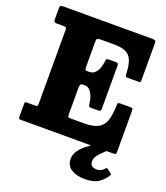

<svg xmlns="http://www.w3.org/2000/svg" viewBox="-169 -865 1028 1189"><g transform="rotate(20 345.0 -270.0)"><path d="M81 -636.5H40Q25.5 -636.5 22 -641Q18.5 -645.5 18.5 -659.5V-728Q18.5 -743.5 23.8 -746.8Q29 -750 43.5 -750H629Q644 -750 647.8 -745.5Q651.5 -741 651.5 -726V-490.5Q651.5 -476.5 649.5 -473.8Q647.5 -471 633.5 -471H566.5Q555 -471 552.8 -476Q550.5 -481 550 -491Q547.5 -571.5 519.8 -604Q492 -636.5 418.5 -636.5H328Q314 -636.5 307.5 -632.8Q301 -629 301 -613.5V-451Q301 -435 303.5 -429.5Q306 -424 314.5 -424H329.5Q360.5 -424 377.8 -451.2Q395 -478.5 398.5 -516Q399.5 -527 402.5 -532.2Q405.5 -537.5 415 -537.5H460Q474 -537.5 477.8 -533.8Q481.5 -530 481.5 -516V-239.5Q481.5 -226.5 478.2 -222.5Q475 -218.5 462 -218.5H418Q405.5 -218.5 402.2 -224.2Q399 -230 398 -242.5Q394.5 -279 377.5 -307.8Q360.5 -336.5 331.5 -336.5H318Q301 -336.5 301 -309.5V-134Q301 -117.5 305.8 -115.5Q310.5 -113.5 326.5 -113.5H408.5Q466.5 -113.5 498.8 -129.8Q531 -146 544.8 -182.5Q558.5 -219 560 -280.5Q560.5 -297.5 562.8 -301.8Q565 -306 582 -306H641.5Q656.5 -306 659 -302.2Q661.5 -298.5 661.5 -284V-19Q661.5 -5 658.2 -2.5Q655 0 641 0H42Q28 0 23.2 -1.5Q18.5 -3 18.5 -18V-98Q18.5 -110 21.5 -111.8Q24.5 -113.5 36.5 -113.5H80Q97 -113.5 100.2 -116.5Q103.5 -119.5 103.5 -136.5V-617Q103.5 -630.5 99.2 -633.5Q95 -636.5 81 -636.5ZM532 209.5Q476 209.5 441 187.5Q406 165.5 406 122.5Q406 93 422 69Q438 45 462.5 25Q487 5 513 -11.2Q539 -27.5 559 -41Q567.5 -46.5 579 -42.2Q590.5 -38 594 -35Q605.5 -25.5 609.2 -20.8Q613 -16 607 -9.5Q595.5 3.5 578.5 19Q561.5 34.5 548.5 52Q535.5 69.5 535.5 90Q535.5 128 579.5 128Q597.5 128 609.2 121Q621 114 628.5 104.5Q636.5 95.5 643 101L668.5 121Q673.5 124 673.5 126.5Q673.5 129 670.5 135Q655.5 162 622.8 185.8Q590 209.5 532 209.5Z"/></g></svg>

Font: Besley* Narrow Heavy
Style: Regular
Weight: 800
Width: 4
Designer: Owen Earl
Foundry: indestructible type*
Version: Version 3.000; ttfautohint (v1.8.3)